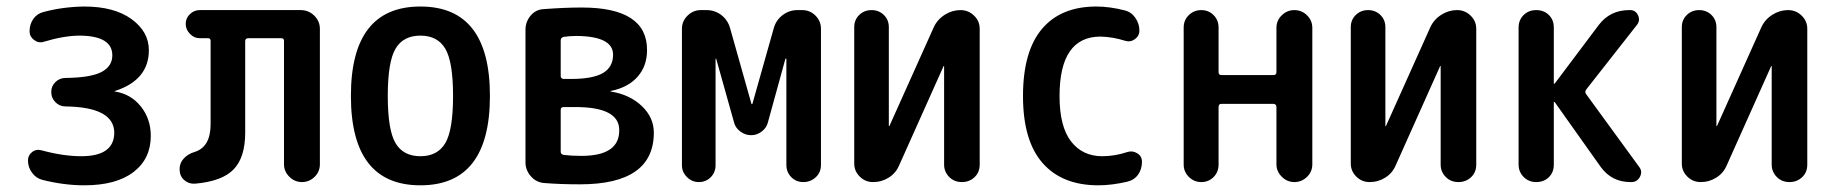

<svg xmlns="http://www.w3.org/2000/svg" viewBox="-20 -550 5540 580"><path d="M225.6 -78.1Q324.2 -78.1 325.2 -148.4Q325.2 -226.6 177.7 -228.5Q160.2 -228.5 147.5 -241.2Q134.8 -253.9 134.8 -272Q134.8 -290 147.5 -302.2Q160.2 -314.5 177.7 -314.5Q253.9 -315.4 286.6 -332.5Q319.3 -349.6 319.3 -382.8Q319.3 -441.4 221.7 -442.4Q173.8 -442.4 112.3 -423.8Q96.7 -418.9 83 -429.2Q69.3 -439.5 69.3 -455.1Q69.3 -476.6 80.6 -492.7Q91.8 -508.8 111.3 -513.7Q168.9 -529.3 234.4 -530.3Q325.2 -530.3 377.4 -492.2Q429.7 -454.1 429.7 -398.4Q429.7 -308.6 328.1 -275.4Q326.2 -275.4 326.2 -274.4Q326.2 -273.4 328.1 -273.4Q376 -265.6 405.8 -228Q435.5 -190.4 435.5 -139.6Q435.5 -70.3 383.3 -30.3Q331.1 9.8 234.4 9.8Q172.9 9.8 107.4 -6.8Q88.9 -11.7 76.7 -28.3Q64.5 -44.9 64.5 -65.4Q64.5 -81.1 77.1 -90.8Q89.8 -100.6 106.4 -95.7Q170.9 -78.1 225.6 -78.1Z M568.4 4.9Q549.8 5.9 536.1 -6.3Q522.5 -18.6 522.5 -39.1Q522.5 -57.6 535.2 -71.3Q547.9 -85 567.4 -90.8Q616.2 -105.5 616.2 -174.8V-426.8Q616.2 -434.6 608.4 -434.6H583Q566.4 -434.6 553.7 -447.8Q541 -460.9 541 -478Q541 -495.1 553.7 -507.3Q566.4 -519.5 583 -519.5H888.7Q912.1 -519.5 929.2 -502.9Q946.3 -486.3 946.3 -462.9V-53.7Q946.3 -31.2 930.2 -15.6Q914.1 0 892.1 0Q870.1 0 854 -16.1Q837.9 -32.2 837.9 -53.7V-426.8Q837.9 -434.6 829.1 -434.6H730.5Q721.7 -434.6 720.7 -426.8V-149.4Q720.7 -74.2 685.5 -38.1Q650.4 -2 568.4 4.9Z M1325.2 -402.8Q1301.8 -442.4 1250 -442.4Q1198.2 -442.4 1174.8 -402.8Q1151.4 -363.3 1151.4 -260.3Q1151.4 -157.2 1174.8 -117.7Q1198.2 -78.1 1250 -78.1Q1301.8 -78.1 1325.2 -117.7Q1348.6 -157.2 1348.6 -260.3Q1348.6 -363.3 1325.2 -402.8ZM1460 -260.3Q1460 9.8 1250 9.8Q1040 9.8 1040 -260.3Q1040 -530.3 1250 -530.3Q1460 -530.3 1460 -260.3Z M1673.8 -217.8V-91.8Q1673.8 -84 1682.6 -82Q1707 -79.1 1736.3 -79.1Q1851.6 -79.1 1850.6 -157.2Q1850.6 -227.5 1714.8 -226.6H1682.6Q1673.8 -226.6 1673.8 -217.8ZM1673.8 -427.7V-320.3Q1673.8 -312.5 1682.6 -311.5H1704.1Q1771.5 -311.5 1801.8 -329.6Q1832 -347.7 1832 -384.8Q1832 -440.4 1721.7 -441.4Q1702.1 -441.4 1681.6 -438.5Q1673.8 -435.5 1673.8 -427.7ZM1624 2.9Q1599.6 1 1583.5 -17.6Q1567.4 -36.1 1567.4 -59.6V-460Q1567.4 -484.4 1583 -502.9Q1598.6 -521.5 1623 -522.5Q1686.5 -527.3 1737.3 -527.3Q1935.5 -527.3 1934.6 -398.4Q1934.6 -350.6 1906.2 -318.4Q1877.9 -286.1 1826.2 -275.4Q1824.2 -275.4 1824.2 -274.4L1825.2 -273.4Q1881.8 -264.6 1918.5 -230Q1955.1 -195.3 1955.1 -149.4Q1955.1 6.8 1732.4 6.8Q1671.9 6.8 1624 2.9Z M2040 -50.8V-462.9Q2040 -486.3 2057.1 -502.9Q2074.2 -519.5 2096.7 -519.5H2114.3Q2139.6 -519.5 2159.2 -504.4Q2178.7 -489.3 2185.5 -464.8L2250 -236.3Q2250 -235.4 2251 -235.4Q2252.9 -235.4 2252.9 -236.3L2317.4 -464.8Q2324.2 -489.3 2344.2 -504.4Q2364.3 -519.5 2388.7 -519.5H2403.3Q2426.8 -519.5 2443.4 -502.9Q2460 -486.3 2460 -462.9V-51.8Q2460 -29.3 2444.3 -14.6Q2428.7 0 2406.7 0Q2384.8 0 2370.1 -15.1Q2355.5 -30.3 2355.5 -51.8V-372.1Q2355.5 -373 2354 -373Q2352.5 -373 2352.5 -372.1L2299.8 -180.7Q2295.9 -164.1 2281.2 -152.8Q2266.6 -141.6 2249 -141.6Q2231.4 -141.6 2216.3 -152.8Q2201.2 -164.1 2197.3 -180.7L2143.6 -372.1Q2143.6 -373 2142.6 -373Q2141.6 -373 2141.6 -372.1V-50.8Q2141.6 -29.3 2127 -14.6Q2112.3 0 2091.3 0Q2070.3 0 2055.2 -15.1Q2040 -30.3 2040 -50.8Z M2617.2 0Q2593.8 0 2577.1 -16.6Q2560.5 -33.2 2560.5 -55.7V-467.8Q2560.5 -490.2 2575.7 -504.9Q2590.8 -519.5 2612.8 -519.5Q2634.8 -519.5 2649.9 -504.9Q2665 -490.2 2665 -467.8V-169.9Q2665 -168.9 2666 -168.9Q2667 -168.9 2667 -169.9L2800.8 -467.8Q2811.5 -491.2 2834 -505.4Q2856.4 -519.5 2880.9 -519.5H2881.8Q2905.3 -519.5 2922.4 -502.9Q2939.5 -486.3 2939.5 -462.9V-52.7Q2939.5 -29.3 2923.8 -14.6Q2908.2 0 2885.7 0Q2862.3 0 2847.2 -15.6Q2832 -31.2 2832 -52.7V-349.6Q2832 -350.6 2831.1 -350.6Q2830.1 -350.6 2830.1 -349.6L2696.3 -50.8Q2686.5 -27.3 2665 -13.7Q2643.6 0 2617.2 0Z M3297.9 9.8Q3188.5 9.8 3129.4 -57.6Q3070.3 -125 3070.3 -259.8Q3070.3 -394.5 3127.4 -462.4Q3184.6 -530.3 3292 -530.3Q3332 -530.3 3377.9 -518.6Q3397.5 -513.7 3409.7 -496.1Q3421.9 -478.5 3421.9 -458Q3421.9 -441.4 3408.2 -431.6Q3394.5 -421.9 3378.9 -426.8Q3341.8 -438.5 3304.7 -439.5Q3180.7 -439.5 3180.7 -259.8Q3180.7 -168 3215.3 -123Q3250 -78.1 3309.6 -78.1Q3347.7 -78.1 3385.7 -90.8Q3401.4 -95.7 3415.5 -86.9Q3429.7 -78.1 3429.7 -61.5Q3429.7 -39.1 3418 -22.5Q3406.2 -5.9 3384.8 -1Q3337.9 9.8 3297.9 9.8Z M3555.7 -52.7V-466.8Q3555.7 -489.3 3571.3 -504.4Q3586.9 -519.5 3608.9 -519.5Q3630.9 -519.5 3646 -504.4Q3661.1 -489.3 3661.1 -466.8V-332Q3661.1 -323.2 3669.9 -323.2H3827.1Q3835.9 -323.2 3835.9 -332V-465.8Q3835.9 -488.3 3852.1 -503.9Q3868.2 -519.5 3890.1 -519.5Q3912.1 -519.5 3928.2 -503.9Q3944.3 -488.3 3944.3 -465.8V-53.7Q3944.3 -31.2 3928.2 -15.6Q3912.1 0 3890.1 0Q3868.2 0 3852.1 -16.1Q3835.9 -32.2 3835.9 -53.7V-226.6Q3835.9 -235.4 3827.1 -236.3H3669.9Q3661.1 -236.3 3661.1 -226.6V-52.7Q3661.1 -30.3 3646 -15.1Q3630.9 0 3608.9 0Q3586.9 0 3571.3 -15.6Q3555.7 -31.2 3555.7 -52.7Z M4117.2 0Q4093.8 0 4077.1 -16.6Q4060.5 -33.2 4060.5 -55.7V-467.8Q4060.5 -490.2 4075.7 -504.9Q4090.8 -519.5 4112.8 -519.5Q4134.8 -519.5 4149.9 -504.9Q4165 -490.2 4165 -467.8V-169.9Q4165 -168.9 4166 -168.9Q4167 -168.9 4167 -169.9L4300.8 -467.8Q4311.5 -491.2 4334 -505.4Q4356.4 -519.5 4380.9 -519.5H4381.8Q4405.3 -519.5 4422.4 -502.9Q4439.5 -486.3 4439.5 -462.9V-52.7Q4439.5 -29.3 4423.8 -14.6Q4408.2 0 4385.7 0Q4362.3 0 4347.2 -15.6Q4332 -31.2 4332 -52.7V-349.6Q4332 -350.6 4331.1 -350.6Q4330.1 -350.6 4330.1 -349.6L4196.3 -50.8Q4186.5 -27.3 4165 -13.7Q4143.6 0 4117.2 0Z M4567.4 -52.7V-466.8Q4567.4 -489.3 4582.5 -504.4Q4597.7 -519.5 4620.6 -519.5Q4643.6 -519.5 4658.7 -504.9Q4673.8 -490.2 4673.8 -466.8V-297.9Q4673.8 -296.9 4674.8 -296.9L4676.8 -297.9L4809.6 -474.6Q4843.8 -519.5 4901.4 -519.5H4904.3Q4920.9 -519.5 4928.2 -503.9Q4935.5 -488.3 4924.8 -474.6L4771.5 -279.3Q4766.6 -272.5 4771.5 -265.6L4931.6 -45.9Q4942.4 -32.2 4934.1 -16.1Q4925.8 0 4908.2 0H4905.3Q4848.6 0 4815.4 -45.9L4676.8 -241.2Q4675.8 -242.2 4674.8 -242.2Q4673.8 -242.2 4673.8 -241.2V-52.7Q4673.8 -29.3 4658.7 -14.6Q4643.6 0 4620.6 0Q4597.7 0 4582.5 -15.6Q4567.4 -31.2 4567.4 -52.7Z M5117.2 0Q5093.8 0 5077.1 -16.6Q5060.5 -33.2 5060.5 -55.7V-467.8Q5060.5 -490.2 5075.7 -504.9Q5090.8 -519.5 5112.8 -519.5Q5134.8 -519.5 5149.9 -504.9Q5165 -490.2 5165 -467.8V-169.9Q5165 -168.9 5166 -168.9Q5167 -168.9 5167 -169.9L5300.8 -467.8Q5311.5 -491.2 5334 -505.4Q5356.4 -519.5 5380.9 -519.5H5381.8Q5405.3 -519.5 5422.4 -502.9Q5439.5 -486.3 5439.5 -462.9V-52.7Q5439.5 -29.3 5423.8 -14.6Q5408.2 0 5385.7 0Q5362.3 0 5347.2 -15.6Q5332 -31.2 5332 -52.7V-349.6Q5332 -350.6 5331.1 -350.6Q5330.1 -350.6 5330.1 -349.6L5196.3 -50.8Q5186.5 -27.3 5165 -13.7Q5143.6 0 5117.2 0Z"/></svg>

Font: Rounded Mgen+ 1m medium
Style: Regular
Weight: 500
Designer: [Source Han Sans]
Ryoko NISHIZUKA  (kana & ideographs); Paul D. Hunt (Latin, Greek & Cyrillic); Wenlong ZHANG  (bopomofo
Version: Version 1.059.20150602